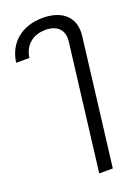

<svg xmlns="http://www.w3.org/2000/svg" viewBox="-290 -697 756 1036"><g transform="rotate(-20 88.5 -179.5)"><path d="M182 -459 93 267H171L260 -460C273 -563 209 -626 92 -626C-27 -626 -110 -557 -124 -447H-48C-39 -517 12 -560 84 -560C152 -560 190 -522 182 -459Z"/></g></svg>

Font: TPK Tissa Web
Style: Italic
Weight: 400
Italic angle: -7°
Designer: Jacques Le Bailly, Suppakit Chalermlarp | Katatrad Co.,Ltd.
Foundry: Jacques Le Bailly, Cadson Demak Co.,Ltd.
Version: Version 5.000;Glyphs 3.1.2 (3151)